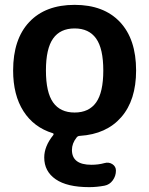

<svg xmlns="http://www.w3.org/2000/svg" viewBox="-20 -550 614 790"><path d="M375.5 -391.5Q346 -433 287 -433Q228 -433 198.5 -391.5Q169 -350 169 -260Q169 -170 198.5 -128.5Q228 -87 287 -87Q346 -87 375.5 -128.5Q405 -170 405 -260Q405 -350 375.5 -391.5ZM197 -2Q119 -26 76.5 -92.5Q34 -159 34 -260Q34 -389 100.5 -459.5Q167 -530 287 -530Q407 -530 473.5 -459.5Q540 -389 540 -260Q540 -138 479 -68Q418 2 309 9Q300 9 295 16Q276 40 276 67Q276 128 356 128Q385 128 410 121Q428 116 442.5 125.5Q457 135 457 152Q457 174 444 192Q431 210 410 214Q378 220 347 220Q256 220 209 187.5Q162 155 162 98Q162 52 199 6Q203 0 197 -2Z"/></svg>

Font: Rounded Mplus 1c Bold
Style: Bold
Weight: 700
Version: Version 1.059.20150529